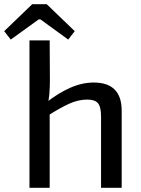

<svg xmlns="http://www.w3.org/2000/svg" viewBox="-65 -892 670 912"><path d="M380 -500Q513 -500 513 -366V0H415V-338Q415 -384 400.5 -401.5Q386 -419 350 -419Q307 -419 264 -399.5Q221 -380 161 -342L156 -406Q212 -450 268.5 -475Q325 -500 380 -500ZM171 -700 172 -511Q172 -477 169.5 -447Q167 -417 161 -394L171 -380V0H75V-700ZM157 -872 290 -744 259 -704 127 -800H119L-14 -704L-45 -744L88 -872Z"/></svg>

Font: Exo 2 Medium
Style: Regular
Weight: 500
Designer: Natanael Gama
Foundry: Natanael Gama
Version: Version 2.010